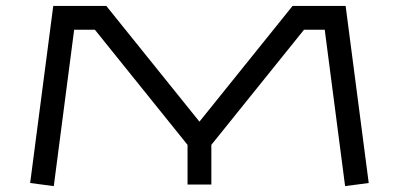

<svg xmlns="http://www.w3.org/2000/svg" viewBox="-20 -620 1340 645"><path d="M1218.7 -5.2 1141.1 -600H962.8L650 -211.3L337.2 -600H158.9L81.3 -5.2L160.7 5.2L229.1 -520H298.8L610 -133.4V0H690V-133.4L1001.2 -520H1070.9L1139.3 5.2Z"/></svg>

Font: KetosagCBd
Style: Regular
Weight: 500
Designer: gluk
Foundry: gluk
Version: Version 00.0024